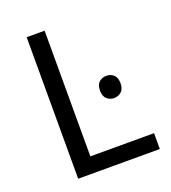

<svg xmlns="http://www.w3.org/2000/svg" viewBox="-129 -793 791 889"><g transform="rotate(-20 266.5 -348.5)"><path d="M506.3 0H104V-697.3H192.4V-78.1H506.3ZM389.6 -403.3Q409.7 -403.3 424.6 -390.4Q439.5 -377.4 439.5 -348.6Q439.5 -320.8 424.6 -307.4Q409.7 -293.9 389.6 -293.9Q368.2 -293.9 353.3 -307.4Q338.4 -320.8 338.4 -348.6Q338.4 -377.4 353.3 -390.4Q368.2 -403.3 389.6 -403.3Z"/></g></svg>

Font: Lunasima
Style: Regular
Weight: 400
Designer: The DocRepair Project, Monotype Design Team
Foundry: Google
Version: Version 2.009